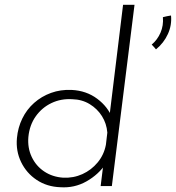

<svg xmlns="http://www.w3.org/2000/svg" viewBox="-20 -780 738 805"><path d="M233 5Q177 3 134 -25.5Q91 -54 68.5 -100.5Q46 -147 51 -201Q55 -245 73.5 -283Q92 -321 123 -348.5Q154 -376 194 -390.5Q234 -405 280 -403Q342 -400 387.5 -366Q433 -332 451 -284L436 -269L496 -760H544L449 0H402L416 -113L424 -94Q393 -48 342.5 -19.5Q292 9 233 5ZM245 -35Q288 -33 325.5 -50Q363 -67 389.5 -99Q416 -131 424 -173L430 -224Q427 -262 407.5 -293Q388 -324 356 -343.5Q324 -363 283 -364Q236 -367 196 -348Q156 -329 130 -292.5Q104 -256 99 -206Q95 -160 113 -122Q131 -84 165.5 -61Q200 -38 245 -35ZM634 -573Q630 -578 625.5 -583Q621 -588 616 -593Q640 -613 653 -643Q666 -673 663 -708Q671 -710 680 -712Q689 -714 697 -715Q701 -675 684 -637.5Q667 -600 634 -573Z"/></svg>

Font: Josefin Sans Thin Light
Style: Italic
Weight: 300
Italic angle: -7°
Version: Version 2.000